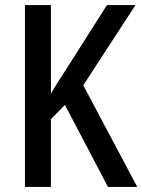

<svg xmlns="http://www.w3.org/2000/svg" viewBox="-20 -734 559 754"><path d="M519 0 307 -399 512 -714H400L247 -473C218 -428 195 -393 180 -366V-714H78V0H180V-266L235 -322L404 0Z"/></svg>

Font: Noto Sans Arabic Cond Med
Style: Regular
Weight: 500
Width: 3
Designer: Monotype Design Team, Nadine Chahine, Nizar Qandah and Khaled Hosny
Foundry: Monotype Imaging Inc.
Version: Version 2.012